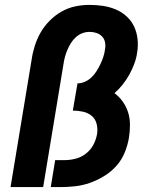

<svg xmlns="http://www.w3.org/2000/svg" viewBox="-20 -763 640 783"><path d="M23 0 109 -520Q113 -548 122 -576.5Q131 -605 146 -631Q161 -657 183 -679Q205 -701 231.5 -716Q258 -731 287 -737Q316 -743 344 -743Q373 -743 400 -739Q427 -735 452 -724.5Q477 -714 496.5 -696Q516 -678 527 -654.5Q538 -631 541 -603Q544 -575 539 -547Q536 -525 527.5 -502.5Q519 -480 507.5 -459Q496 -438 480.5 -418.5Q465 -399 447 -383Q467 -368 481 -348Q495 -328 502.5 -304.5Q510 -281 510 -254.5Q510 -228 506 -202Q501 -172 489 -142Q477 -112 455.5 -87.5Q434 -63 405.5 -45.5Q377 -28 347.5 -17.5Q318 -7 287 -3.5Q256 0 226 0H187L205 -110H244Q266 -110 289 -116Q312 -122 331 -137Q350 -152 361 -173Q372 -194 376 -217Q379 -238 374 -258Q369 -278 354 -290.5Q339 -303 318.5 -307.5Q298 -312 277 -312L296 -423Q311 -423 326 -429.5Q341 -436 353 -447.5Q365 -459 373.5 -472.5Q382 -486 389 -500.5Q396 -515 401 -530Q406 -545 408 -560Q411 -575 408.5 -589.5Q406 -604 396.5 -614Q387 -624 373.5 -628.5Q360 -633 345 -633Q330 -633 315.5 -627.5Q301 -622 289 -611Q277 -600 269 -587Q261 -574 255 -560Q249 -546 245 -531.5Q241 -517 239 -502L156 0Z"/></svg>

Font: Iosevka XBd Ex Obl
Style: Regular
Weight: 800
Width: 7
Italic angle: -9°
Monospace: yes
Designer: Belleve Invis
Foundry: Belleve Invis
Version: Version 32.5.0; ttfautohint (v1.8.4)